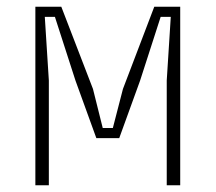

<svg xmlns="http://www.w3.org/2000/svg" viewBox="-20 -550 640 570"><path d="M85 -530H162L256 -286L285 -170H315L345 -286L438 -530H515V0H475V-311L487 -500H457L396 -311L334 -140H266L204 -311L143 -500H113L125 -311V0H85Z"/></svg>

Font: Fliege Mono Thin
Style: Regular
Weight: 100
Version: Version 0.020;Glyphs 3.3 (3306)